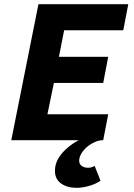

<svg xmlns="http://www.w3.org/2000/svg" viewBox="-20 -671 640 919"><path d="M346 228Q301 228 272 207Q243 186 243 147Q243 112 261.5 83.5Q280 55 306.5 33.5Q333 12 357 0H34L164 -651H594L570 -526H287L262 -399H498L474 -274H238L207 -124H498L474 0H472Q455 0 435 8.5Q415 17 398 31Q381 45 370 63Q359 81 359 98Q359 115 371.5 123.5Q384 132 401 132Q410 132 417 130Q424 128 433 123L461 194Q438 210 406 219Q374 228 346 228Z"/></svg>

Font: Source Code Pro ExtraBold
Style: Italic
Weight: 800
Italic angle: -11°
Monospace: yes
Designer: Paul D. Hunt, Teo Tuominen
Foundry: Adobe Systems Incorporated
Version: Version 1.016;hotconv 1.0.116;makeotfexe 2.5.65601